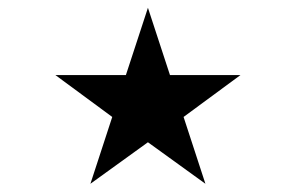

<svg xmlns="http://www.w3.org/2000/svg" viewBox="-20 -666 741 481"><path d="M118.7 -478H295.4L350.6 -646.5L405.8 -478H582.5L439.9 -373L494.6 -205.6L350.6 -309.6L206.5 -205.6L261.2 -373Z"/></svg>

Font: Vazir Thin UI
Style: Thin-UI
Weight: 100
Designer: Saber Rastikerdar
Foundry: Saber Rastikerdar
Version: Version 30.0.0